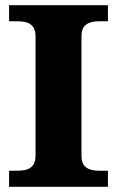

<svg xmlns="http://www.w3.org/2000/svg" viewBox="-20 -720 451 740"><path d="M294 -120V-580C294 -620 315 -638 363 -638H396V-700H15V-638H48C96 -638 117 -620 117 -580V-120C117 -80 96 -62 48 -62H15V0H396V-62H363C315 -62 294 -80 294 -120Z"/></svg>

Font: LT Superior Serif ExtraBold
Style: Regular
Weight: 800
Designer: Daniel Lyons
Foundry: LyonsType
Version: Version 2.120;FEAKit 1.0